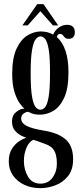

<svg xmlns="http://www.w3.org/2000/svg" viewBox="-20 -684 407 952"><path d="M181 249Q136.5 249 101 232.5Q65.5 216 44.5 186.2Q23.5 156.5 23.5 116Q23.5 78.5 39.2 53.8Q55 29 75.8 15.8Q96.5 2.5 111 -0.5Q105.5 -2 88 -10Q70.5 -18 55 -35.2Q39.5 -52.5 39.5 -81Q39.5 -111.5 58.5 -127.2Q77.5 -143 92.5 -144.5Q99 -145.5 101 -145Q92.5 -151.5 78 -171.5Q63.5 -191.5 52 -227.2Q40.5 -263 40.5 -317.5Q40.5 -397 62.2 -443Q84 -489 116.5 -508.5Q149 -528 182 -528Q217 -528 243.5 -512.5Q252.5 -534 271.5 -547.5Q290.5 -561 312.5 -561Q332.5 -561 341.8 -551Q351 -541 351 -524.5Q351 -491.5 320 -491.5Q308 -491.5 302 -497.5Q296 -503.5 291.2 -509.8Q286.5 -516 278 -516Q265 -516 262 -500Q319.5 -449.5 319.5 -325.5Q319.5 -244.5 298 -198.8Q276.5 -153 244.2 -134.2Q212 -115.5 180 -115.5Q154 -115.5 139 -121.2Q124 -127 121 -129Q119.5 -129.5 117.5 -129.5Q109 -129.5 97 -121Q85 -112.5 85 -96Q85 -74.5 110.8 -60.5Q136.5 -46.5 197.5 -36.5Q268.5 -25 305.5 7.2Q342.5 39.5 342.5 105.5Q342.5 158 317 189.5Q291.5 221 254 235Q216.5 249 181 249ZM180 -140Q193.5 -140 204.2 -153.2Q215 -166.5 221.5 -206Q228 -245.5 228 -323.5Q228 -398 221.8 -436.8Q215.5 -475.5 204.8 -489.5Q194 -503.5 181 -503.5Q168 -503.5 156.8 -489.2Q145.5 -475 138.8 -435.8Q132 -396.5 132 -321Q132 -244 138.8 -205.2Q145.5 -166.5 156.5 -153.2Q167.5 -140 180 -140ZM181 226.5Q218.5 226.5 240.2 197Q262 167.5 262 127.5Q262 84.5 248.5 62.2Q235 40 204.5 30Q187.5 23.5 170 17.2Q152.5 11 144.5 9Q123 20 110.8 49.8Q98.5 79.5 98.5 114.5Q98.5 157 118.8 191.8Q139 226.5 181 226.5ZM91 -558 164.5 -663.5H195.5L268.5 -558H242.5L180 -628.5L117.5 -558Z"/></svg>

Font: Imbue 50pt Medium
Style: Regular
Weight: 500
Designer: Tyler Finck
Foundry: Etcetera Type Company
Version: Version 1.102; ttfautohint (v1.8.3)